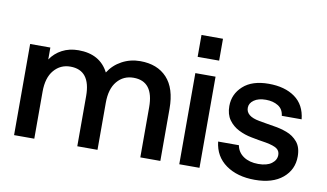

<svg xmlns="http://www.w3.org/2000/svg" viewBox="-73 -860 1752 1029"><g transform="rotate(10 803.0 -345.5)"><path d="M51 0V-496H161V-431Q185 -467 224 -487.5Q263 -508 313 -508Q430 -508 477 -416Q504 -459 549.5 -483.5Q595 -508 649 -508Q742 -508 794.5 -451.5Q847 -395 847 -284V0H738V-273Q738 -414 629 -414Q574 -414 539.5 -373Q505 -332 505 -256V0H395V-273Q395 -414 285 -414Q231 -414 196 -373Q161 -332 161 -256V0Z M947 -584V-703H1064V-584ZM950 0V-496H1060V0Z M1362 12Q1267 12 1205 -32Q1143 -76 1134 -156H1247Q1254 -118 1286 -96.5Q1318 -75 1366 -75Q1413 -75 1438.5 -94Q1464 -113 1464 -141Q1464 -163 1447 -175Q1430 -187 1387 -195Q1370 -197 1347 -201.5Q1324 -206 1307 -209Q1269 -216 1235.5 -233Q1202 -250 1181 -279.5Q1160 -309 1160 -354Q1160 -419 1209 -463.5Q1258 -508 1348 -508Q1436 -508 1491 -468.5Q1546 -429 1554 -351H1446Q1442 -387 1414.5 -404Q1387 -421 1348 -421Q1307 -421 1283 -404Q1259 -387 1259 -362Q1259 -316 1332 -303Q1347 -300 1372 -296Q1397 -292 1414 -289Q1449 -284 1484.5 -271Q1520 -258 1544 -229.5Q1568 -201 1568 -151Q1568 -79 1513.5 -33.5Q1459 12 1362 12Z"/></g></svg>

Font: HostGroteskMedium
Style: Regular
Weight: 500
Designer: Doukan Karapınar based on Poppins by Indian Type Foundry, Jonny Pinhorn
Foundry: Element Type
Version: Version 1.001; ttfautohint (v1.8.4.7-5d5b)